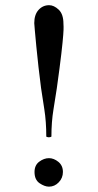

<svg xmlns="http://www.w3.org/2000/svg" viewBox="-20 -698 373 733"><path d="M222.2 -607.4Q222.2 -604.5 222.7 -596.2Q223.1 -587.9 221.4 -564.5Q219.7 -541 214.1 -492.4Q208.5 -443.8 196.8 -360.4Q191.9 -327.1 184.1 -279.8Q176.3 -232.4 176.3 -176.8Q176.3 -175.8 172.6 -174.8Q168.9 -173.8 166.5 -173.8Q164.1 -173.8 160.4 -174.8Q156.7 -175.8 156.7 -176.8Q156.7 -233.4 149.2 -280.8Q141.6 -328.1 136.7 -362.3Q131.8 -399.9 127 -441.7Q122.1 -483.4 118.7 -520.5Q115.2 -557.6 113 -582Q110.8 -606.4 110.8 -609.4Q110.8 -642.1 127.2 -660.2Q143.6 -678.2 167.5 -678.2Q186 -678.2 204.1 -661.1Q222.2 -644 222.2 -607.4ZM220.2 -41.5Q220.2 -18.6 204.3 -2Q188.5 14.6 167 14.6Q150.4 14.6 131.1 1.5Q111.8 -11.7 111.8 -41.5Q111.8 -67.4 129.9 -80.8Q147.9 -94.2 167 -94.2Q185.5 -94.2 202.9 -80.1Q220.2 -65.9 220.2 -41.5Z"/></svg>

Font: Awami Nastaliq
Style: Regular
Weight: 400
Designer: Peter Martin, SIL International
Foundry: SIL International
Version: Version 3.100